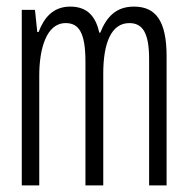

<svg xmlns="http://www.w3.org/2000/svg" viewBox="-20 -562 570 582"><path d="M46 0H99V-333C99 -413 120 -492 179 -492C218 -492 239 -465 239 -375V0H293V-339C293 -431 317 -492 372 -492C412 -492 432 -463 432 -383V0H485V-391C485 -499 452 -542 386 -542C332 -542 303 -511 284 -463H281C271 -508 248 -542 193 -542C140 -542 113 -507 97 -465H93L86 -532H46Z"/></svg>

Font: Noto Sans Mono Condensed Light
Style: Regular
Weight: 300
Width: 3
Designer: Monotype Design Team
Foundry: Monotype Imaging Inc.
Version: Version 2.014